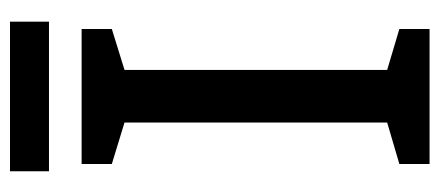

<svg xmlns="http://www.w3.org/2000/svg" viewBox="-274 -628 901 394"><g transform="rotate(-90 177.0 -430.5)"><path d="M330 -861H23V-781H330ZM315 0V-62L231 -87V-626L315 -652V-714H38V-652L123 -626V-87L38 -62V0Z"/></g></svg>

Font: Noto Sans Bamum Medium
Style: Regular
Weight: 500
Designer: Monotype Design Team
Foundry: Monotype Imaging Inc.
Version: Version 2.002